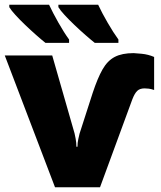

<svg xmlns="http://www.w3.org/2000/svg" viewBox="-20 -786 677 806"><path d="M541 -563Q546.9 -563 574.7 -560.3Q602.5 -557.6 627 -546.9V-408.2Q614.3 -412.6 604.7 -413.8Q595.2 -415 586.9 -415Q566.9 -415 555.9 -404.3Q544.9 -393.6 535.2 -368.2L399.9 0H210.9L0 -553.2H199.2L293 -226.1Q294.4 -221.7 297.6 -203.6Q300.8 -185.5 300.8 -169.9H305.2Q305.2 -186.5 308.6 -201.7Q312 -216.8 314 -225.1L369.1 -396Q389.6 -458 410.4 -494.6Q431.2 -531.2 461.7 -547.1Q492.2 -563 541 -563ZM392.1 -766.1Q407.7 -732.4 431.9 -690.7Q456.1 -648.9 477.1 -620.1V-606H377.9Q361.3 -619.1 338.4 -639.2Q315.4 -659.2 292.5 -681.2Q269.5 -703.1 251.2 -722.9Q232.9 -742.7 225.1 -755.9V-766.1ZM186 -766.1Q201.7 -732.4 225.3 -690.7Q249 -648.9 270 -620.1V-606H170.9Q154.3 -619.1 131.6 -639.2Q108.9 -659.2 85.9 -681.2Q63 -703.1 44.9 -722.9Q26.9 -742.7 19 -755.9V-766.1Z"/></svg>

Font: Open Sans ExtraBold
Style: Regular
Weight: 800
Designer: Monotype Design Team
Foundry: Monotype Imaging Inc.
Version: Version 3.003; ttfautohint (v1.8.4)